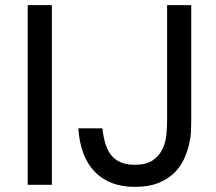

<svg xmlns="http://www.w3.org/2000/svg" viewBox="-20 -720 840 748"><path d="M88 -700H182V0H88ZM505 8Q407 8 350 -50Q293 -108 285 -220H379Q387 -143 417.5 -110.5Q448 -78 505 -78Q551 -78 576.5 -96.5Q602 -115 614 -141.5Q626 -168 628.5 -197.5Q631 -227 631 -250V-700H725V-245Q725 -232 724 -208.5Q723 -185 716.5 -157Q710 -129 696.5 -99.5Q683 -70 658.5 -46Q634 -22 596.5 -7Q559 8 505 8Z"/></svg>

Font: PT Root UI Medium
Style: Regular
Weight: 500
Designer: Vitaly Kuzmin
Foundry: ParaType Ltd.
Version: Version 2.001G